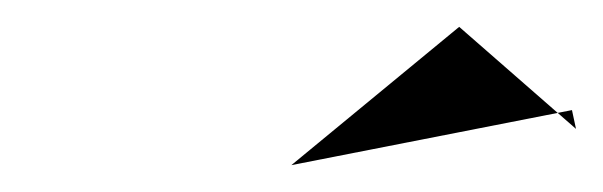

<svg xmlns="http://www.w3.org/2000/svg" viewBox="-20 -740 449 143"><path d="M197 -617 406 -658 409 -644 322 -720Z"/></svg>

Font: Interstorm
Style: Obl
Weight: 400
Version: Version 0.7